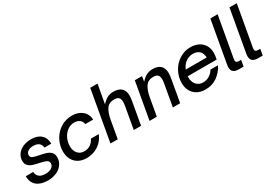

<svg xmlns="http://www.w3.org/2000/svg" viewBox="18 -1631 3534 2510"><g transform="rotate(-30 1785.5 -376.0)"><path d="M22 -183H134Q137 -134 169.5 -107Q202 -80 264 -80Q319 -80 355 -103Q391 -126 391 -167Q391 -200 358 -216Q325 -232 262 -244Q206 -255 169.5 -267.5Q133 -280 107.5 -306Q82 -332 82 -376Q82 -435 114.5 -478.5Q147 -522 201.5 -545Q256 -568 322 -568Q417 -568 470.5 -519.5Q524 -471 524 -385H421Q417 -432 386.5 -455Q356 -478 306 -478Q254 -478 223 -457Q192 -436 192 -400Q192 -370 222.5 -356.5Q253 -343 315 -332Q373 -321 411.5 -308.5Q450 -296 476.5 -269Q503 -242 503 -195Q503 -133 469 -86Q435 -39 377 -14Q319 11 248 11Q143 11 82.5 -38Q22 -87 22 -183Z M604 -218Q604 -312 648 -392.5Q692 -473 768 -520.5Q844 -568 937 -568Q1033 -568 1092 -518Q1151 -468 1156 -384H1037Q1030 -427 999.5 -451Q969 -475 920 -475Q862 -475 815.5 -440.5Q769 -406 743 -350.5Q717 -295 717 -233Q717 -164 753.5 -123Q790 -82 851 -82Q903 -82 943.5 -109Q984 -136 1005 -183H1124Q1089 -93 1010.5 -41Q932 11 834 11Q764 11 712 -17.5Q660 -46 632 -98Q604 -150 604 -218Z M1195 0 1330 -763H1440L1389 -479Q1434 -528 1475 -548Q1516 -568 1563 -568Q1643 -568 1684 -530Q1725 -492 1725 -417Q1725 -384 1715 -328L1657 0H1547L1605 -329Q1611 -362 1611 -388Q1611 -434 1590 -454.5Q1569 -475 1523 -475Q1445 -475 1407 -420.5Q1369 -366 1351 -261L1305 0Z M1785 0 1884 -557H1993L1980 -479Q2025 -528 2066 -548Q2107 -568 2154 -568Q2234 -568 2274.5 -530Q2315 -492 2315 -417Q2315 -384 2305 -328L2247 0H2137L2195 -329Q2201 -362 2201 -388Q2201 -434 2180 -454.5Q2159 -475 2113 -475Q2036 -475 1997.5 -420Q1959 -365 1941 -261L1895 0Z M2396 -217Q2396 -309 2440 -390Q2484 -471 2560 -519.5Q2636 -568 2727 -568Q2791 -568 2843.5 -543.5Q2896 -519 2927 -469.5Q2958 -420 2958 -349Q2957 -313 2946 -256H2509Q2508 -250 2508 -237Q2508 -171 2545.5 -128Q2583 -85 2646 -85Q2699 -85 2742 -112.5Q2785 -140 2810 -183H2924Q2881 -97 2805 -43Q2729 11 2627 11Q2556 11 2503.5 -18Q2451 -47 2423.5 -98.5Q2396 -150 2396 -217ZM2847 -345Q2847 -365 2842 -376Q2838 -422 2802 -449.5Q2766 -477 2714 -477Q2667 -477 2627.5 -456.5Q2588 -436 2560 -398Q2544 -377 2531 -345Z M3138 0Q3083 0 3055 -21Q3027 -42 3027 -90Q3027 -111 3031 -131L3143 -763H3253L3145 -158Q3142 -142 3142 -129Q3142 -110 3153.5 -101.5Q3165 -93 3190 -93H3221L3205 0Z M3427 0Q3372 0 3344 -21Q3316 -42 3316 -90Q3316 -111 3320 -131L3432 -763H3542L3434 -158Q3431 -142 3431 -129Q3431 -110 3442.5 -101.5Q3454 -93 3479 -93H3510L3494 0Z"/></g></svg>

Font: Open Sauce One Medium Italic
Style: Regular
Weight: 500
Italic angle: -10°
Designer: Alfredo Marco Pradil
Foundry: Creative Sauce Fz LLC
Version: Version 1.477